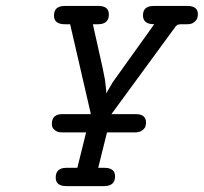

<svg xmlns="http://www.w3.org/2000/svg" viewBox="-20 -631 691 651"><path d="M155.8 -210.9Q155.8 -244.1 191.9 -244.1H288.1L217.8 -548.8H200.2Q163.1 -548.8 163.1 -578.1Q163.1 -611.3 200.2 -610.8H314Q349.1 -610.8 349.1 -582Q349.1 -548.8 312 -548.8H294.9L327.1 -404.8L335.9 -360.8L339.8 -327.1L340.8 -314L345.2 -323.2L362.8 -353L502.9 -548.8Q464.8 -548.8 464.8 -579.1Q464.8 -611.3 502 -610.8H615.2Q651.4 -610.8 650.9 -582Q650.9 -576.2 648.9 -569.6Q647 -563 638.4 -555.9Q629.9 -548.8 615.2 -548.8H594.2Q590.3 -548.8 587.2 -548.3Q584 -547.9 582 -546.9Q580.1 -545.9 577.6 -543.5Q575.2 -541 574.2 -539.6Q573.2 -538.1 570.1 -533.4Q566.9 -528.8 564.9 -526.9L357.9 -244.1H439.9Q475.1 -244.1 475.1 -215.8Q475.1 -209 473.1 -202.4Q471.2 -195.8 462.2 -189Q453.1 -182.1 438 -182.1H342.8L313 -62H334Q370.1 -62 370.1 -33.2Q370.1 0 333 0H205.1Q168.9 0 168.9 -28.8Q168.9 -62 205.1 -62H242.2L272 -182.1H189.9Q175.8 -182.1 167.5 -188.5Q159.2 -194.8 157.5 -200.4Q155.8 -206.1 155.8 -210.9Z"/></svg>

Font: CMU Typewriter Text
Style: Italic
Weight: 500
Italic angle: -14.04°
Version: Version 0.7.0